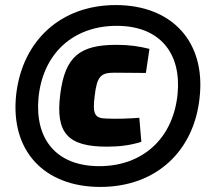

<svg xmlns="http://www.w3.org/2000/svg" viewBox="-20 -724 838 758"><path d="M437 -704C221 -704 69 -565 44 -352C19 -126 157 14 376 14C597 14 746 -128 768 -338C793 -559 659 -704 437 -704ZM441 -622C611 -622 697 -514 681 -352C663 -174 540 -68 372 -68C202 -68 117 -175 132 -338C149 -512 268 -622 441 -622ZM440 -547C295 -547 237 -501 218 -353C198 -198 248 -145 402 -145C450 -145 493 -150 538 -164L530 -259C494 -256 440 -254 399 -256C355 -257 344 -272 354 -347C363 -424 379 -437 432 -437C479 -437 511 -436 556 -436L570 -531C530 -541 492 -547 440 -547Z"/></svg>

Font: Exo 2 Extra Bold
Style: Italic
Weight: 800
Italic angle: -8°
Designer: Natanael Gama
Version: Version 1.001;PS 001.001;hotconv 1.0.88;makeotf.lib2.5.64775